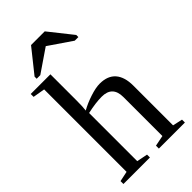

<svg xmlns="http://www.w3.org/2000/svg" viewBox="-265 -954 1031 1031"><g transform="rotate(-45 250.0 -439.0)"><path d="M159.2 -495.1Q159.2 -444.3 155.8 -421.9Q190.9 -441.9 235.6 -456.5Q280.3 -471.2 311 -471.2Q370.6 -471.2 400.9 -436.5Q431.2 -401.9 431.2 -335.9V-34.2L486.8 -22V0H289.1V-22L350.1 -34.2V-330.1Q350.1 -414.1 269 -414.1Q223.1 -414.1 159.2 -399.9V-34.2L221.2 -22V0H20V-22L78.1 -34.2V-660.2L9.8 -671.9V-693.8H159.2ZM90.3 -729V-745.1L196.8 -878.4H300.8L406.7 -745.1V-729H379.4L248.5 -818.4L117.7 -729Z"/></g></svg>

Font: Tinos
Style: Regular
Weight: 400
Designer: Steve Matteson
Foundry: Monotype Imaging Inc.
Version: Version 1.23